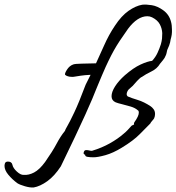

<svg xmlns="http://www.w3.org/2000/svg" viewBox="-207 -641 783 852"><path d="M-58 191Q-74 192 -96.5 185.5Q-119 179 -130 172Q-153 155 -170 134.5Q-187 114 -187 95Q-187 90 -185 84V83Q-181 76 -172 76Q-155 76 -152 90Q-149 105 -132 120.5Q-115 136 -102 135Q-80 137 -56 124.5Q-32 112 -7 78Q26 31 44 -3Q62 -37 81 -60Q82 -65 92 -82Q102 -99 122.5 -142Q143 -185 173 -265L195 -309Q188 -309 171.5 -307.5Q155 -306 125 -301Q121 -300 118 -300Q115 -300 111 -300Q102 -300 94 -302.5Q86 -305 82 -309Q79 -314 90 -331.5Q101 -349 118 -355Q126 -358 154.5 -358.5Q183 -359 219 -360Q234 -392 255 -439.5Q276 -487 303 -527Q332 -571 363.5 -593Q395 -615 424 -620Q441 -622 466.5 -618Q492 -614 518 -595Q544 -576 552 -544Q554 -537 555 -528Q556 -519 556 -510Q556 -504 556 -498.5Q556 -493 555 -487Q554 -482 553 -476.5Q552 -471 550 -465Q549 -461 548.5 -456.5Q548 -452 546 -447Q544 -439 541 -433Q538 -427 535 -419Q534 -415 532.5 -407.5Q531 -400 529 -396Q524 -383 516.5 -374.5Q509 -366 503 -358Q490 -336 465 -324Q440 -312 420 -298V-299Q411 -292 401 -281.5Q391 -271 382 -260Q376 -254 368.5 -248Q361 -242 359 -237Q355 -229 355 -223Q355 -217 360 -213Q376 -206 404 -197.5Q432 -189 462 -169Q468 -165 474.5 -156.5Q481 -148 481 -135Q481 -125 477 -116Q474 -111 468 -104.5Q462 -98 460 -93L459 -92Q441 -74 413 -45.5Q385 -17 334 14Q295 38 261 47.5Q227 57 208 57Q192 57 181 55Q170 53 171 46Q169 46 165 42L164 40Q164 32 169 27L170 26Q172 25 176 25Q183 25 190.5 27Q198 29 202 28Q245 15 280.5 -5Q316 -25 341 -47Q351 -55 359.5 -64Q368 -73 375 -81Q377 -84 381.5 -85.5Q386 -87 387 -88L388 -89Q388 -91 387.5 -92.5Q387 -94 389 -98Q409 -126 409 -141Q409 -150 404 -152Q393 -162 373.5 -168Q354 -174 335 -178.5Q316 -183 306 -187Q288 -195 288 -214Q288 -233 303.5 -257.5Q319 -282 347 -307Q385 -340 416.5 -354.5Q448 -369 468 -371Q483 -387 492 -406.5Q501 -426 507 -445Q509 -453 510 -457.5Q511 -462 512 -470L513 -494Q512 -515 502 -533.5Q492 -552 468 -564Q458 -569 447 -569Q403 -569 361 -513Q339 -482 324.5 -460Q310 -438 298.5 -417.5Q287 -397 274 -370Q270 -363 262 -344.5Q254 -326 245 -305.5Q236 -285 229.5 -268.5Q223 -252 221 -248Q208 -213 171 -131Q134 -49 63 97Q35 140 3 163Q-29 186 -58 191Z"/></svg>

Font: Vujahday Script
Style: Regular
Weight: 400
Designer: Robert E. Leuschke
Foundry: Robert E. Leuschke
Version: Version 1.010; ttfautohint (v1.8.3)